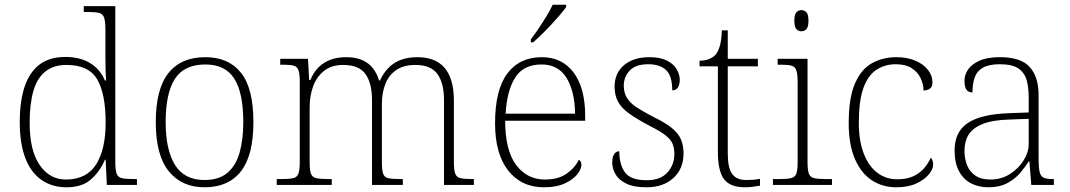

<svg xmlns="http://www.w3.org/2000/svg" viewBox="-20 -786 4549 816"><path d="M263 10Q201 10 156 -21.5Q111 -53 87.5 -114.5Q64 -176 64 -267Q64 -357 85 -418.5Q106 -480 148.5 -512Q191 -544 257 -544Q321 -544 363.5 -517.5Q406 -491 426 -444H431Q429 -472 428.5 -499.5Q428 -527 428 -548V-659Q428 -695 422.5 -711Q417 -727 401.5 -731Q386 -735 358 -735H336V-760H470V-97Q470 -64 475.5 -48.5Q481 -33 497.5 -29Q514 -25 548 -25H562V0H434L429 -107H426Q404 -56 366 -23Q328 10 263 10ZM262 -23Q349 -24 389 -88Q429 -152 429 -265Q429 -386 393.5 -448Q358 -510 262 -510Q207 -510 172 -481.5Q137 -453 121.5 -398Q106 -343 106 -264Q106 -146 149 -84Q192 -22 262 -23Z M849 10Q753 10 697.5 -58Q642 -126 642 -267Q642 -407 695.5 -475Q749 -543 853 -543Q951 -543 1004 -477Q1057 -411 1057 -267Q1057 -126 1004 -58Q951 10 849 10ZM849 -21Q910 -21 946 -51Q982 -81 998 -136.5Q1014 -192 1014 -267Q1014 -392 975.5 -452Q937 -512 853 -512Q763 -512 723.5 -451Q684 -390 684 -267Q684 -150 723.5 -85.5Q763 -21 849 -21Z M1156 0V-25H1177Q1211 -25 1227 -29Q1243 -33 1248.5 -48.5Q1254 -64 1254 -98V-439Q1254 -472 1248.5 -487.5Q1243 -503 1228 -507Q1213 -511 1185 -511H1171V-536H1289L1294 -446H1299Q1313 -480 1335.5 -501.5Q1358 -523 1387 -533Q1416 -543 1450 -543Q1493 -543 1521 -530Q1549 -517 1566 -494.5Q1583 -472 1591 -444H1595Q1608 -473 1629 -495.5Q1650 -518 1681 -530.5Q1712 -543 1753 -543Q1832 -543 1870.5 -496.5Q1909 -450 1909 -359V-98Q1909 -64 1914.5 -48.5Q1920 -33 1936.5 -29Q1953 -25 1986 -25H1994V0H1867V-361Q1867 -433 1839 -471.5Q1811 -510 1745 -510Q1695 -510 1663.5 -488Q1632 -466 1617.5 -428.5Q1603 -391 1603 -346V-98Q1603 -64 1608 -48.5Q1613 -33 1629.5 -29Q1646 -25 1680 -25H1692V0H1561V-361Q1561 -432 1533.5 -471Q1506 -510 1438 -510Q1389 -510 1357.5 -485Q1326 -460 1311 -419.5Q1296 -379 1296 -331V-97Q1296 -63 1301.5 -48Q1307 -33 1324 -29Q1341 -25 1374 -25H1390V0Z M2292 10Q2196 10 2140 -61Q2084 -132 2084 -262Q2084 -404 2136 -473.5Q2188 -543 2283 -543Q2369 -543 2418 -477.5Q2467 -412 2467 -293V-273H2127Q2127 -147 2173.5 -85Q2220 -23 2296 -23Q2352 -23 2387.5 -47.5Q2423 -72 2440 -107Q2445 -104 2448 -99Q2451 -94 2451 -86Q2451 -68 2433.5 -45.5Q2416 -23 2380.5 -6.5Q2345 10 2292 10ZM2424 -303Q2423 -397 2388 -454.5Q2353 -512 2282 -512Q2204 -512 2169 -455.5Q2134 -399 2129 -303ZM2236 -619Q2251 -638 2268.5 -664Q2286 -690 2302.5 -717Q2319 -744 2329 -766H2386V-756Q2377 -743 2360 -723Q2343 -703 2322.5 -681Q2302 -659 2282 -639.5Q2262 -620 2246 -606H2236Z M2728 10Q2673 10 2641 -6Q2609 -22 2595.5 -46Q2582 -70 2582 -95Q2582 -112 2586 -122.5Q2590 -133 2596.5 -138Q2603 -143 2612 -143Q2612 -87 2636 -53.5Q2660 -20 2729 -20Q2787 -20 2816.5 -53Q2846 -86 2846 -131Q2846 -156 2838.5 -174.5Q2831 -193 2809 -210.5Q2787 -228 2745 -249Q2688 -279 2654.5 -303Q2621 -327 2606.5 -354Q2592 -381 2592 -418Q2592 -475 2632 -509Q2672 -543 2740 -543Q2786 -543 2814.5 -528.5Q2843 -514 2856 -491.5Q2869 -469 2869 -447Q2869 -426 2861 -414Q2853 -402 2837 -402Q2837 -464 2810.5 -488.5Q2784 -513 2735 -513Q2682 -513 2656.5 -486.5Q2631 -460 2631 -421Q2631 -391 2645.5 -368.5Q2660 -346 2688.5 -328Q2717 -310 2757 -289Q2809 -264 2836.5 -241Q2864 -218 2874.5 -192.5Q2885 -167 2885 -134Q2885 -68 2841.5 -29Q2798 10 2728 10Z M3146 10Q3084 10 3057.5 -24Q3031 -58 3031 -142V-504H2953V-528Q2974 -528 2990.5 -534Q3007 -540 3019 -551Q3030 -562 3038 -586.5Q3046 -611 3048 -657H3073V-536H3201V-504H3073V-134Q3073 -73 3091.5 -47Q3110 -21 3151 -21Q3168 -21 3181 -22Q3194 -23 3210 -26V3Q3195 6 3178.5 8Q3162 10 3146 10Z M3265 0V-25H3292Q3325 -25 3342 -29Q3359 -33 3364.5 -48Q3370 -63 3370 -97V-435Q3370 -471 3364.5 -487Q3359 -503 3343.5 -507Q3328 -511 3300 -511H3285V-536H3412V-98Q3412 -64 3417.5 -48.5Q3423 -33 3440 -29Q3457 -25 3490 -25H3516V0ZM3386 -653Q3373 -653 3364.5 -662.5Q3356 -672 3356 -698Q3356 -724 3364.5 -733.5Q3373 -743 3386 -743Q3399 -743 3407.5 -733.5Q3416 -724 3416 -698Q3416 -672 3407.5 -662.5Q3399 -653 3386 -653Z M3789 10Q3732 10 3686.5 -19Q3641 -48 3614 -109Q3587 -170 3587 -263Q3587 -370 3613.5 -431Q3640 -492 3686 -517.5Q3732 -543 3790 -543Q3835 -543 3869.5 -528.5Q3904 -514 3923.5 -489.5Q3943 -465 3943 -435Q3943 -424 3938.5 -416.5Q3934 -409 3925.5 -405.5Q3917 -402 3905 -401Q3905 -429 3892 -455Q3879 -481 3853.5 -497Q3828 -513 3787 -513Q3741 -513 3705 -489.5Q3669 -466 3649.5 -412Q3630 -358 3630 -264Q3630 -186 3651.5 -132Q3673 -78 3709.5 -51Q3746 -24 3793 -24Q3833 -24 3860.5 -36.5Q3888 -49 3906.5 -70Q3925 -91 3936 -116Q3941 -110 3943.5 -103Q3946 -96 3946 -86Q3946 -68 3928 -45.5Q3910 -23 3875 -6.5Q3840 10 3789 10Z M4181 10Q4140 10 4107.5 -6.5Q4075 -23 4056 -58Q4037 -93 4037 -147Q4037 -226 4093.5 -263.5Q4150 -301 4269 -305L4352 -308V-371Q4352 -413 4343.5 -444.5Q4335 -476 4309 -494.5Q4283 -513 4229 -513Q4183 -513 4157.5 -498.5Q4132 -484 4122.5 -457Q4113 -430 4113 -393Q4096 -393 4087.5 -405Q4079 -417 4079 -443Q4079 -467 4093.5 -489.5Q4108 -512 4141.5 -527.5Q4175 -543 4230 -543Q4319 -543 4356.5 -501Q4394 -459 4394 -383V-111Q4394 -76 4398 -57Q4402 -38 4414.5 -31.5Q4427 -25 4453 -25H4459V0H4363L4355 -100H4352Q4338 -78 4316.5 -52Q4295 -26 4261.5 -8Q4228 10 4181 10ZM4189 -23Q4236 -23 4272.5 -46.5Q4309 -70 4330.5 -104.5Q4352 -139 4352 -174V-281L4271 -278Q4198 -276 4156 -259Q4114 -242 4096.5 -213.5Q4079 -185 4079 -145Q4079 -112 4090 -84Q4101 -56 4125.5 -39.5Q4150 -23 4189 -23Z"/></svg>

Font: Noto Serif Armenian ExtraLight
Style: Regular
Weight: 250
Version: Version 2.007